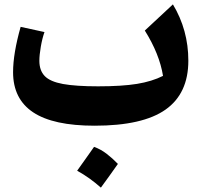

<svg xmlns="http://www.w3.org/2000/svg" viewBox="-20 -567 923 881"><path d="M728 -218.8Q711.9 -319.3 644.5 -426.8L773.4 -546.9Q844.2 -429.2 844.2 -288.6Q844.2 -137.7 739.5 -64Q634.8 9.8 414.1 9.8Q224.6 9.8 132.3 -51.5Q40 -112.8 40 -235.8Q40 -321.3 74.7 -443.8L184.1 -419.9Q173.8 -391.1 167.2 -352.5Q160.6 -314 160.6 -288.1Q160.6 -243.7 185.3 -218Q210 -192.4 269 -181.6Q328.1 -170.9 430.2 -170.9Q539.6 -170.9 608.6 -182.1Q677.7 -193.4 728 -218.8ZM411.6 106.9Q441.9 117.7 469 138.4Q496.1 159.2 521 185.1Q502 211.9 482.7 239Q463.4 266.1 442.9 293.9Q418.9 272.5 391.8 252.9Q364.7 233.4 334 216.3Q354 188.5 373.3 161.1Q392.6 133.8 411.6 106.9Z"/></svg>

Font: Pinar-DS1-FD Bold
Style: Regular
Weight: 700
Designer: Amin Abedi
Version: Version 2.000